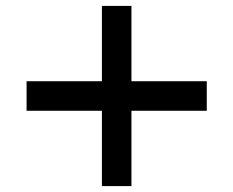

<svg xmlns="http://www.w3.org/2000/svg" viewBox="-20 -675 790 650"><path d="M325 -300H70V-400H325V-655H425V-400H680V-300H425V-45H325Z"/></svg>

Font: Martian Mono VF sWd Rg
Style: Regular
Weight: 400
Width: 6
Monospace: yes
Designer: Roman Shamin
Foundry: Evil Martians
Version: Version 1.100